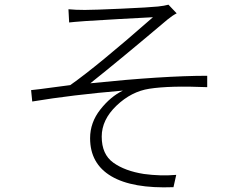

<svg xmlns="http://www.w3.org/2000/svg" viewBox="-20 -774 1040 823"><path d="M276.4 -677.7 273.4 -734.4Q302.7 -731.4 343.8 -731.4Q380.9 -731.4 500.5 -736.8Q620.1 -742.2 657.2 -746.1Q684.6 -749 702.1 -753.9L737.3 -716.8Q719.7 -708 698.2 -690.4Q491.2 -515.6 367.2 -417Q679.7 -449.2 868.2 -449.2V-400.4Q707 -407.2 620.1 -393.6Q543 -381.8 479.5 -321.3Q416 -260.7 416 -188.5Q416 -112.3 465.8 -76.7Q515.6 -41 596.7 -28.3Q668 -18.6 735.4 -24.4L723.6 28.3Q547.9 35.2 457 -18.6Q366.2 -72.3 366.2 -181.6Q366.2 -249 410.2 -304.7Q454.1 -360.4 506.8 -385.7Q288.1 -367.2 118.2 -338.9L113.3 -387.7Q143.6 -390.6 203.1 -398.9Q262.7 -407.2 281.2 -409.2Q396.5 -490.2 635.7 -700.2Q614.3 -699.2 490.7 -692.4Q367.2 -685.5 344.7 -683.6Q292 -679.7 276.4 -677.7Z"/></svg>

Font: Gen Shin Gothic Light
Style: Regular
Weight: 200
Designer: [Source Han Sans]
Ryoko NISHIZUKA  (kana & ideographs); Paul D. Hunt (Latin, Greek & Cyrillic); Wenlong ZHANG  (bopomofo
Version: Version 1.002.20150607